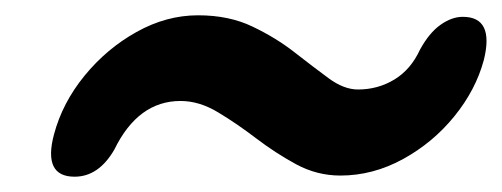

<svg xmlns="http://www.w3.org/2000/svg" viewBox="-20 -469 656 251"><path d="M425 -239.5Q394.5 -239.5 367.2 -254.2Q340 -269 314.8 -288.2Q289.5 -307.5 265 -322.2Q240.5 -337 216 -337Q160.5 -337 129.5 -273.5Q109 -238 77.5 -238Q36 -238 50.5 -293Q61.5 -334.5 90.5 -370Q119.5 -405.5 158.5 -427.2Q197.5 -449 239 -449Q279.5 -449 310.2 -434.2Q341 -419.5 365.2 -400.5Q389.5 -381.5 409.5 -366.8Q429.5 -352 448 -352Q474 -352 495.5 -365Q517 -378 529 -404Q541 -426 555.8 -436.5Q570.5 -447 585 -447Q626.5 -447 612.5 -390.5Q602 -351.5 574 -317Q546 -282.5 506.8 -261Q467.5 -239.5 425 -239.5Z"/></svg>

Font: Fraunces 144pt SuperSoft
Style: Bold Italic
Weight: 700
Italic angle: -16°
Version: Version 1.000;[0bf87f6ff]